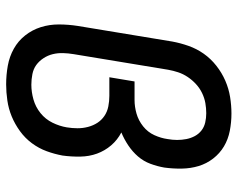

<svg xmlns="http://www.w3.org/2000/svg" viewBox="-96 -688 791 640"><g transform="rotate(90 300.0 -367.5)"><path d="M261 8Q229 8 198.5 2.5Q168 -3 142 -17.5Q116 -32 97.5 -55.5Q79 -79 70 -107.5Q61 -136 61 -167.5Q61 -199 66 -231L118 -546Q123 -573 132.5 -600Q142 -627 158.5 -650.5Q175 -674 198.5 -692.5Q222 -711 248.5 -722.5Q275 -734 303 -738.5Q331 -743 358 -743Q387 -743 415.5 -737.5Q444 -732 467.5 -718Q491 -704 508 -682Q525 -660 533 -633.5Q541 -607 541.5 -577.5Q542 -548 538 -519Q534 -496 525.5 -473Q517 -450 501 -431.5Q485 -413 464 -399Q443 -385 421 -376Q446 -363 464 -342Q482 -321 491.5 -295Q501 -269 501.5 -239Q502 -209 498 -180Q493 -153 483.5 -127Q474 -101 457 -78Q440 -55 416.5 -38Q393 -21 367.5 -10.5Q342 0 314.5 4Q287 8 261 8ZM262 -76Q286 -76 311 -83Q336 -90 356.5 -106.5Q377 -123 388.5 -146.5Q400 -170 404 -194Q407 -212 407 -230Q407 -248 402.5 -265Q398 -282 389 -296Q380 -310 366 -319.5Q352 -329 334.5 -332.5Q317 -336 299 -336H237L251 -420H313Q335 -420 358 -426.5Q381 -433 400.5 -448.5Q420 -464 430 -486Q440 -508 443 -530Q446 -546 446 -562Q446 -578 443 -593Q440 -608 433 -621Q426 -634 414.5 -643Q403 -652 388 -655.5Q373 -659 357 -659Q340 -659 323 -656Q306 -653 289.5 -645Q273 -637 259.5 -624.5Q246 -612 236 -597Q226 -582 220.5 -565.5Q215 -549 212 -532L160 -217Q157 -199 156.5 -181.5Q156 -164 160 -147.5Q164 -131 173.5 -116.5Q183 -102 196 -92.5Q209 -83 226.5 -79.5Q244 -76 262 -76Z"/></g></svg>

Font: Iosevka Etoile Medium
Style: Italic
Weight: 500
Italic angle: -9°
Designer: Belleve Invis
Foundry: Belleve Invis
Version: Version 22.1.2; ttfautohint (v1.8.4)